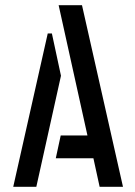

<svg xmlns="http://www.w3.org/2000/svg" viewBox="-20 -720 519 740"><path d="M364 0 340 -110H195L214 -198H317L206 -700H296L454 0ZM31 0 164 -591H180L215 -428L120 0Z"/></svg>

Font: Stick No Bills ExtraLight Medium
Style: Regular
Weight: 500
Version: Version 2.000